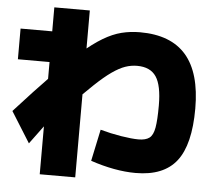

<svg xmlns="http://www.w3.org/2000/svg" viewBox="-58 -859 1115 997"><g transform="rotate(5 500.0 -360.0)"><path d="M680 25Q626 25 566.5 14Q507 3 445 -18L480 -183Q534 -168 589.5 -159Q645 -150 680 -150Q717 -150 736.5 -164.5Q756 -179 763 -219Q770 -259 770 -335Q770 -439 739.5 -484.5Q709 -530 640 -530Q609 -530 578.5 -519.5Q548 -509 510 -482.5Q472 -456 421.5 -408Q371 -360 299 -286H269Q237 -244 198.5 -193Q160 -142 115 -80L15 -240Q120 -356 199 -437Q278 -518 338.5 -570.5Q399 -623 448.5 -652.5Q498 -682 544 -693.5Q590 -705 640 -705Q801 -705 880.5 -613Q960 -521 960 -335Q960 -147 893 -61Q826 25 680 25ZM185 75V-510H20V-670H185V-795H370V75Z"/></g></svg>

Font: M PLUS 1 Black
Style: Regular
Weight: 900
Designer: Coji Morishita
Foundry: UNDERFOREST DESIGN
Version: Version 1.001